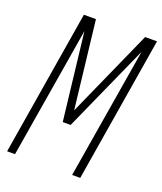

<svg xmlns="http://www.w3.org/2000/svg" viewBox="-136 -824 772 913"><g transform="rotate(20 250.0 -367.5)"><path d="M9 0 130 -735H191L242 -292L440 -735H500L379 0H338L448 -663L250 -221H210L159 -663L49 0Z"/></g></svg>

Font: Iosevka SS04 Extralight
Style: Italic
Weight: 200
Italic angle: -9°
Monospace: yes
Designer: Belleve Invis
Foundry: Belleve Invis
Version: Version 19.0.0; ttfautohint (v1.8.4)